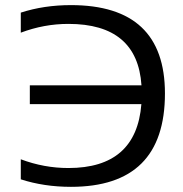

<svg xmlns="http://www.w3.org/2000/svg" viewBox="-20 -723 711 748"><path d="M61 -102.5Q151.4 -68.4 246.6 -68.4Q511.2 -68.4 530.8 -317.4H96.2V-390.6H531.2Q515.1 -629.9 246.6 -629.9Q151.4 -629.9 61 -595.7V-673.8Q151.4 -703.1 256.3 -703.1Q622.6 -703.1 622.6 -358.9Q622.6 4.9 256.3 4.9Q151.4 4.9 61 -24.4Z"/></svg>

Font: Voltera
Style: Regular
Weight: 400
Designer: Bernd Montag
Version: Version 1.301